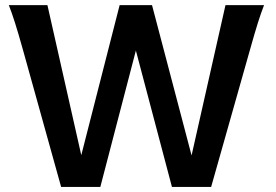

<svg xmlns="http://www.w3.org/2000/svg" viewBox="-20 -733 1082 753"><path d="M727.5 0 717.8 -63.5 864.3 -712.9H1015.6Q1003.9 -683.1 991.7 -644.5Q979.5 -606 959.5 -534.7L808.1 0ZM576.2 -712.9 747.1 -63.5 737.3 0H654.3L485.8 -637.2L449.2 -712.9ZM293 0 283.2 -63.5 449.2 -712.9H576.2L539.6 -637.2L373.5 0ZM166 -712.9 312.5 -63.5 302.7 0H219.7L70.8 -534.7Q51.3 -604.5 38.6 -644.3Q25.9 -684.1 14.6 -712.9Z"/></svg>

Font: Andika
Style: Bold
Weight: 700
Designer: Victor Gaultney, Annie Olsen, Julie Remington, Don Collingsworth, Eric Hays, Becca Hirsbrunner
Foundry: SIL International
Version: Version 6.101